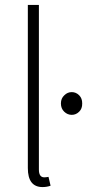

<svg xmlns="http://www.w3.org/2000/svg" viewBox="-20 -739 350 771"><path d="M224.6 -323.7Q224.6 -343.8 238.3 -356.4Q251 -369.1 268.1 -369.1Q285.2 -369.1 297.9 -356.4Q310.5 -343.8 310.1 -323.2Q310.5 -302.7 297.9 -290.5Q285.2 -277.8 268.1 -277.8Q251 -277.8 237.8 -290.5Q224.6 -303.2 224.6 -323.7ZM150.9 12.2Q91.8 12.2 91.8 -64V-719.2H136.2V-58.1Q136.2 -27.3 157.2 -26.9Q165 -26.9 174.8 -28.8L183.1 6.8Q168 12.2 150.9 12.2Z"/></svg>

Font: SourceSansPro-Light
Style: Regular
Weight: 300
Designer: Paul D. Hunt
Foundry: Adobe Systems Incorporated
Version: Version 2.020;PS 2.0;hotconv 1.0.86;makeotf.lib2.5.63406